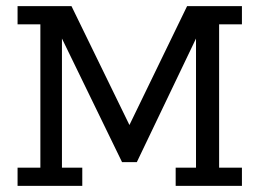

<svg xmlns="http://www.w3.org/2000/svg" viewBox="-20 -603 842 623"><path d="M37 0V-59H111V-524H37V-583H212L407 -183H393L587 -583H765V-524H691V-59H765V0H550V-59H616V-478L424 -77H376L181 -478V-59H247V0Z"/></svg>

Font: Rokkitt SemiBold
Style: Regular
Weight: 400
Version: Version 3.103